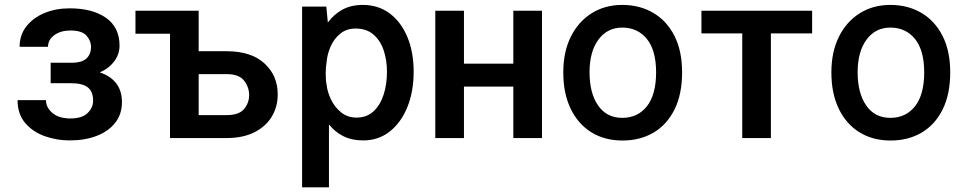

<svg xmlns="http://www.w3.org/2000/svg" viewBox="-20 -573 4005 797"><path d="M275.2 -227.6H190.3V-312.5H275.2Q321.4 -312.5 339.7 -331Q358 -349.4 358 -378.6Q358 -403.4 339.1 -424.9Q320.3 -446.4 272.4 -446.4Q232.2 -446.4 205.8 -427.4Q179.3 -408.4 179.3 -378.6H61.4Q61.4 -427.9 89.7 -463.8Q117.9 -499.6 165 -519Q212 -538.4 268.8 -538.4Q364.3 -538.4 420.3 -498.8Q476.2 -459.2 476.2 -383.5Q476.2 -348.4 454.7 -319.1Q433.2 -289.8 394.5 -272.4Q486.2 -241.1 486.2 -149.1Q486.2 -99.4 458.5 -63.7Q430.8 -28.1 381.7 -9.1Q332.7 9.9 268.8 9.9Q215.9 9.9 166.2 -7.6Q116.5 -25.2 84.7 -62.3Q52.9 -99.4 52.9 -157.3H170.8Q170.8 -127.1 197.4 -104.2Q224.1 -81.3 272.4 -81.3Q321 -81.3 343.8 -103.9Q366.5 -126.4 366.5 -154.5Q366.5 -193.2 344.3 -210.4Q322.1 -227.6 275.2 -227.6Z M542.3 -432.9V-528.4H804.7V-360.4H920.8Q1022.4 -360.4 1077.6 -310Q1132.8 -259.6 1132.8 -181.1Q1132.8 -129.6 1108 -88.6Q1083.1 -47.6 1035.7 -23.8Q988.3 0 920.8 0H685.7V-432.9ZM804.7 -95.2H920.8Q972.3 -95.2 993.3 -120.6Q1014.2 -146 1014.2 -178.3Q1014.2 -210.9 993.3 -238.1Q972.3 -265.3 920.8 -265.3H804.7Z M1234 204.5V-545.5H1334.5L1340.9 -479.4Q1365.4 -513.1 1401.1 -532.8Q1436.8 -552.6 1486.5 -552.6Q1550.4 -552.6 1597.7 -517.2Q1644.9 -481.9 1671 -419.4Q1697.1 -356.9 1697.1 -275.6Q1697.1 -192.5 1670.8 -128Q1644.5 -63.6 1597.5 -26.8Q1550.4 9.9 1487.9 9.9Q1440 9.9 1405 -7.8Q1370 -25.6 1345.5 -56.5V204.5ZM1586.3 -275.6Q1586.3 -323.5 1572.6 -364.2Q1558.9 -404.8 1530.2 -429.7Q1501.4 -454.5 1456 -454.5Q1418.3 -454.5 1392.2 -433.1Q1366.1 -411.6 1352.1 -379.3Q1338.1 -346.9 1335.6 -314.3Q1332 -295.1 1332 -267.2Q1332 -239.3 1335.6 -222.3Q1338.8 -191.8 1354 -160Q1369.3 -128.2 1396 -106.5Q1422.6 -84.9 1460.2 -84.9Q1502.1 -84.9 1530.2 -110.6Q1558.2 -136.4 1572.3 -179.7Q1586.3 -223 1586.3 -275.6Z M1905.9 -528.4V-308.6H2110.8V-528.4H2229.8V0H2110.8V-213.4H1905.9V0H1786.9V-528.4Z M2563.6 10.3Q2490.4 10.3 2435.2 -23.6Q2380 -57.5 2349.1 -121.1Q2318.2 -184.7 2318.2 -272.7Q2318.2 -357.6 2349.4 -420.5Q2380.7 -483.3 2435.9 -517.9Q2491.1 -552.6 2562.9 -552.6Q2635.7 -552.6 2691.8 -519.5Q2747.9 -486.5 2779.7 -424Q2811.4 -361.5 2811.4 -272.7Q2811.4 -182.2 2780.2 -119Q2748.9 -55.8 2693.2 -22.7Q2637.4 10.3 2563.6 10.3ZM2562.9 -83.8Q2627.5 -83.8 2665.5 -132.1Q2703.5 -180.4 2703.5 -272.7Q2703.5 -364 2665.3 -411.2Q2627.1 -458.5 2562.9 -458.5Q2501.1 -458.5 2464.1 -408.6Q2427.2 -358.7 2427.2 -272.7Q2427.2 -187.1 2462.5 -135.5Q2497.9 -83.8 2562.9 -83.8Z M3351.2 -528.4V-434.3H3180V0H3061.1V-434.3H2891.7V-528.4Z M3676.5 10.3Q3603.3 10.3 3548.1 -23.6Q3492.9 -57.5 3462 -121.1Q3431.1 -184.7 3431.1 -272.7Q3431.1 -357.6 3462.4 -420.5Q3493.6 -483.3 3548.8 -517.9Q3604 -552.6 3675.8 -552.6Q3748.6 -552.6 3804.7 -519.5Q3860.8 -486.5 3892.6 -424Q3924.4 -361.5 3924.4 -272.7Q3924.4 -182.2 3893.1 -119Q3861.9 -55.8 3806.1 -22.7Q3750.4 10.3 3676.5 10.3ZM3675.8 -83.8Q3740.4 -83.8 3778.4 -132.1Q3816.4 -180.4 3816.4 -272.7Q3816.4 -364 3778.2 -411.2Q3740.1 -458.5 3675.8 -458.5Q3614 -458.5 3577.1 -408.6Q3540.1 -358.7 3540.1 -272.7Q3540.1 -187.1 3575.5 -135.5Q3610.8 -83.8 3675.8 -83.8Z"/></svg>

Font: Interface Medium
Style: Regular
Weight: 500
Designer: Rasmus Andersson
Foundry: rsms
Version: Version 1.8